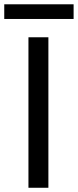

<svg xmlns="http://www.w3.org/2000/svg" viewBox="-45 -887 368 907"><path d="M183.6 -710.9V0H89.4V-710.9ZM302.7 -866.7V-797.4H-24.9V-866.7Z"/></svg>

Font: Vazirmatn FD
Style: Regular
Weight: 400
Designer: Saber Rastikerdar
Foundry: Saber Rastikerdar
Version: Version 33.001